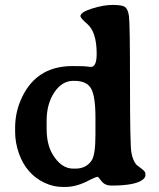

<svg xmlns="http://www.w3.org/2000/svg" viewBox="-20 -735 635 768"><path d="M272.9 -60.5H281.2Q325.7 -60.5 347.2 -94.2Q361.8 -117.2 361.8 -197.3V-265.1Q361.8 -349.6 344.5 -380.6Q327.1 -411.6 277.3 -411.6H272.9Q228 -411.6 197.3 -365.5Q166.5 -319.3 166.5 -252V-220.2Q166.5 -157.7 190.4 -117.7Q224.6 -60.5 272.9 -60.5ZM343.8 -467.3Q366.7 -467.3 366.7 -520Q366.7 -606 329.6 -638.7Q301.8 -662.6 301.8 -670.4Q301.8 -686 347.7 -700.7Q393.6 -715.3 431.2 -715.3Q468.8 -715.3 480.2 -707Q491.7 -698.7 495.8 -670.9Q500 -643.1 500 -400.1Q500 -157.2 505.4 -125.7Q510.7 -94.2 525.4 -76.2Q526.4 -74.7 543.9 -62Q561.5 -49.3 561.5 -41V-32.7Q561.5 -25.4 551.8 -17.1Q522.5 7.3 425.3 7.3Q399.9 7.3 386.2 -10.3Q372.6 -27.8 371.6 -27.8Q362.3 -27.3 339.8 -15.6Q287.6 12.7 243.2 12.7Q242.2 12.7 241.7 12.7H229Q193.4 12.7 158.2 -3.9Q85.4 -38.1 55.7 -121.1Q40.5 -164.1 40.5 -207.5V-220.7Q40.5 -222.2 40.5 -223.1Q40.5 -279.3 60.5 -328.6Q117.7 -470.7 269.5 -470.7Q307.1 -470.7 314 -470.2L324.2 -469.2Q340.8 -467.3 343.8 -467.3Z"/></svg>

Font: Averia Serif Libre
Style: Bold
Weight: 700
Version: Version 1.002